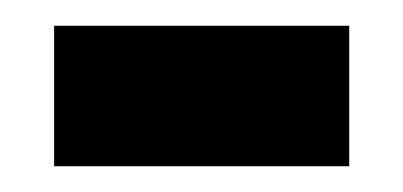

<svg xmlns="http://www.w3.org/2000/svg" viewBox="-20 -347 313 149"><path d="M22 -218V-327H251V-218Z"/></svg>

Font: Noto Serif Georgian Condensed ExtraBold
Style: Regular
Weight: 800
Width: 3
Designer: Monotype Design Team, Akaki Razmadze
Foundry: Google LLC
Version: Version 2.003; ttfautohint (v1.8.4.7-5d5b)